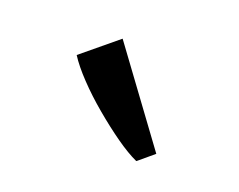

<svg xmlns="http://www.w3.org/2000/svg" viewBox="-54 -941 512 411"><g transform="rotate(20 202.0 -735.0)"><path d="M282.5 -617Q261.5 -626.5 233.5 -646.2Q205.5 -666 176 -690.8Q146.5 -715.5 122.5 -740.8Q98.5 -766 85.5 -786.5L166 -853L318 -646L283.5 -617Z"/></g></svg>

Font: Merriweather 60pt SemiBold
Style: Regular
Weight: 600
Version: Version 2.100